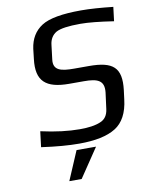

<svg xmlns="http://www.w3.org/2000/svg" viewBox="-93 -725 754 981"><g transform="rotate(-10 284.5 -234.5)"><path d="M387 -372H309C243 -372 201 -381 208 -437L217 -511C220 -540 233 -561 255 -574C277 -586 319 -592 381 -592C423 -592 480 -586 553 -575L562 -648C498 -655 443 -659 396 -659C299 -659 230 -647 191 -622C152 -597 129 -559 122 -508L116 -456C102 -343 151 -300 272 -300H348C418 -300 454 -287 447 -224L436 -140C432 -109 418 -88 392 -78C366 -67 331 -62 285 -62C227 -62 160 -70 84 -87L74 -6C151 5 216 10 270 10C353 10 416 -3 459 -30C501 -56 527 -104 535 -173L541 -220C555 -336 511 -372 387 -372ZM351 40H250L186 190H250Z"/></g></svg>

Font: Gamestation Text
Style: Italic
Weight: 400
Designer: Jonas Hecksher
Foundry: Jonas Hecksher, Playtypeª, e-types AS
Version: Version 1.003